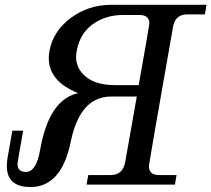

<svg xmlns="http://www.w3.org/2000/svg" viewBox="-20 -752 861 782"><path d="M104 9.8Q7.8 9.8 7.8 -76.2Q7.8 -92.8 11.2 -111.8L30.3 -219.7H74.2Q51.3 -91.3 51.3 -84.5Q51.3 -51.8 85.9 -51.8Q127.9 -51.8 143.6 -142.6Q179.7 -347.2 298.3 -372.6Q178.7 -420.9 178.7 -515.1Q178.7 -528.8 181.2 -543.5Q195.8 -624.5 267.8 -678.5Q339.8 -732.4 433.6 -732.4H821.3L814.5 -693.4H742.2Q693.4 -693.4 684.6 -641.6Q586.4 -84 586.4 -76.7Q586.4 -39.1 627 -39.1H699.2L692.4 0H332.5L339.4 -39.1H431.6Q480.5 -39.1 490.2 -93.3L537.1 -358.9H433.1Q305.7 -358.9 268.1 -174.6Q230.5 9.8 104 9.8ZM544.9 -405.3Q588.4 -649.9 588.4 -656.2Q588.4 -690.9 548.8 -690.9H480Q418.9 -690.9 370.1 -661.6Q306.2 -623 292.5 -544.4Q290 -532.2 290 -520.5Q290 -481.9 315.4 -453.1Q356.9 -405.3 448.2 -405.3Z"/></svg>

Font: Munson
Style: Italic
Weight: 400
Italic angle: -12°
Designer: Paul James MIller
Foundry: High-Logic / Made with FontCreator
Version: Version 2.10;May 5, 2019;FontCreator 11.5.0.2430 64-bit